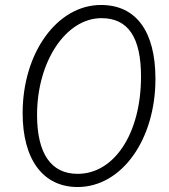

<svg xmlns="http://www.w3.org/2000/svg" viewBox="-20 -736 678 772"><path d="M292 16C469 16 605 -174 605 -419C605 -610 527 -716 386 -716C210 -716 71 -524 71 -281C71 -95 153 16 292 16ZM292 -37C185 -37 129 -119 129 -274C129 -489 245 -663 388 -663C495 -663 547 -586 547 -428C547 -200 440 -37 292 -37Z"/></svg>

Font: Uncut Sans Light Italic
Style: Regular
Weight: 300
Italic angle: -11°
Designer: Kasper Nordkvist
Foundry: UNCUT.wtf
Version: Version 1.304;Glyphs 3.2 (3246)